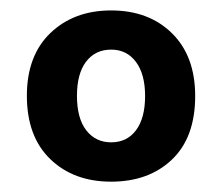

<svg xmlns="http://www.w3.org/2000/svg" viewBox="-20 -642 430 368"><path d="M354.1 -458Q354.1 -378.7 309.7 -336.3Q265.2 -293.8 193 -293.8Q121 -293.8 76.3 -337.1Q31.5 -380.4 31.5 -458.4Q31.5 -535.4 76.6 -578.7Q121.7 -622 193 -622Q265.2 -622 309.7 -578.2Q354.1 -534.4 354.1 -458ZM193 -546.9Q162.6 -546.9 145 -523.8Q127.5 -500.8 127.5 -458.4Q127.5 -415.3 145.3 -392.3Q163.2 -369.2 193 -369.2Q223.4 -369.2 240.7 -392.4Q258.1 -415.6 258.1 -458Q258.1 -499.8 240.6 -523.3Q223 -546.9 193 -546.9Z"/></svg>

Font: Baloo Tammudu 2
Style: Regular
Weight: 400
Designer: Maithili Shingre, Omkar Shende and Ek Type
Foundry: Ek Type
Version: Version 1.700